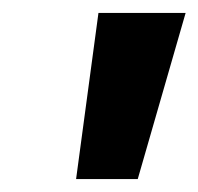

<svg xmlns="http://www.w3.org/2000/svg" viewBox="-20 -734 308 298"><path d="M98.1 -456.1 132.8 -713.9H268.1L193.8 -456.1Z"/></svg>

Font: Open Sans
Style: Bold Italic
Weight: 700
Italic angle: -12°
Designer: Monotype Design Team
Foundry: Monotype Imaging Inc.
Version: Version 3.003; ttfautohint (v1.8.4)